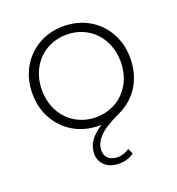

<svg xmlns="http://www.w3.org/2000/svg" viewBox="-134 -635 888 962"><g transform="rotate(-20 310.0 -154.5)"><path d="M83 -125C128 -44 211 4 310 4H321C265 39 237 80 237 128C237 181 278 217 339 217C370 217 396 209 419 192L405 163C389 176 365 184 344 184C304 184 276 163 276 124C276 101 286 78 306 56C325 33 363 9 420 -18C515 -61 571 -149 571 -261C571 -312 560 -357 537 -398C492 -478 409 -526 310 -526C261 -526 216 -515 177 -492C97 -447 49 -362 49 -261C49 -210 60 -165 83 -125ZM100 -261C100 -390 190 -481 310 -481C430 -481 520 -390 520 -261C520 -132 430 -41 310 -41C190 -41 100 -132 100 -261Z"/></g></svg>

Font: Montserrat Light
Style: Regular
Weight: 300
Designer: Julieta Ulanovsky
Foundry: Julieta Ulanovsky
Version: Version 7.200